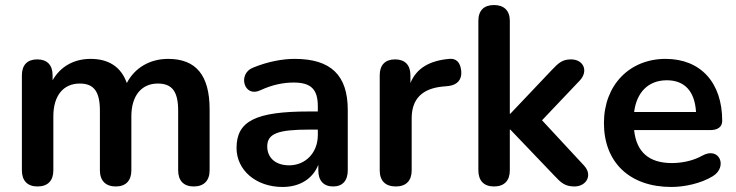

<svg xmlns="http://www.w3.org/2000/svg" viewBox="-20 -733 2924 763"><path d="M129 8C170 8 192 -15 192 -56V-271C192 -352 231 -401 297 -401C354 -401 377 -368 377 -293V-56C377 -15 400 8 440 8C480 8 502 -15 502 -56V-271C502 -352 542 -401 607 -401C665 -401 688 -368 688 -293V-56C688 -15 710 8 750 8C790 8 813 -15 813 -56V-298C813 -434 759 -499 648 -499C575 -499 515 -463 484 -403C461 -468 411 -499 340 -499C272 -499 219 -467 189 -414V-434C189 -475 167 -497 128 -497C89 -497 67 -475 67 -434V-56C67 -15 89 8 129 8Z M1103 10C1172 10 1223 -23 1245 -78V-56C1245 -15 1266 8 1304 8C1341 8 1362 -15 1362 -56V-296C1362 -435 1294 -499 1151 -499C1104 -499 1046 -489 985 -464C923 -439 950 -344 1014 -374C1063 -397 1108 -405 1147 -405C1216 -405 1243 -378 1243 -311V-290H1208C996 -290 920 -252 920 -145C920 -57 997 10 1103 10ZM1129 -76C1074 -76 1042 -107 1042 -151C1042 -202 1084 -218 1209 -218H1243V-196C1243 -126 1194 -76 1129 -76Z M1553 8C1594 8 1616 -15 1616 -56V-263C1616 -339 1657 -381 1739 -389L1761 -391C1797 -395 1816 -416 1813 -450C1810 -485 1793 -502 1765 -499C1687 -492 1635 -462 1611 -403V-434C1611 -475 1589 -497 1550 -497C1511 -497 1489 -475 1489 -434V-56C1489 -15 1511 8 1553 8Z M1943 8C1984 8 2006 -15 2006 -56V-218H2008L2182 -36C2209 -7 2225 8 2263 8C2309 8 2337 -36 2301 -75L2134 -255L2284 -413C2319 -450 2300 -497 2249 -497C2214 -497 2199 -482 2173 -455L2008 -281H2006V-650C2006 -691 1983 -713 1943 -713C1903 -713 1881 -691 1881 -650V-56C1881 -15 1903 8 1943 8Z M2648 10C2700 10 2766 -4 2813 -33C2873 -70 2839 -153 2770 -114C2731 -92 2684 -85 2650 -85C2560 -85 2509 -128 2500 -216H2802C2833 -216 2850 -229 2850 -253C2850 -405 2764 -499 2625 -499C2482 -499 2380 -395 2380 -244C2380 -88 2482 10 2648 10ZM2630 -414C2701 -414 2741 -370 2746 -288H2500C2510 -366 2556 -414 2630 -414Z"/></svg>

Font: Nunito
Style: Bold
Weight: 700
Designer: Vernon Adams
Foundry: Vernon Adams
Version: Version 3.602